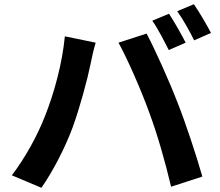

<svg xmlns="http://www.w3.org/2000/svg" viewBox="-20 -863 1040 909"><path d="M780 -798 701 -765C728 -727 758 -667 779 -626L859 -661C840 -698 805 -761 780 -798ZM898 -843 819 -810C846 -772 879 -714 899 -672L979 -707C961 -742 924 -805 898 -843ZM192 -311C158 -223 99 -115 36 -33L176 26C229 -49 288 -163 324 -260C358 -353 395 -491 409 -561C413 -583 424 -632 433 -661L287 -691C275 -564 237 -423 192 -311ZM686 -332C726 -224 762 -98 790 21L938 -27C910 -126 857 -286 821 -376C784 -473 715 -627 674 -704L541 -661C583 -585 648 -437 686 -332Z"/></svg>

Font: Noto Sans CJK KR Bold
Style: Regular
Weight: 700
Designer: Ryoko NISHIZUKA (kana & ideographs); Paul D. Hunt (Latin, Greek & Cyrillic); Wenlong ZHANG (bopomofo); Sandoll Communica
Foundry: Adobe Systems Incorporated
Version: Version 1.004;PS 1.004;hotconv 1.0.82;makeotf.lib2.5.63406